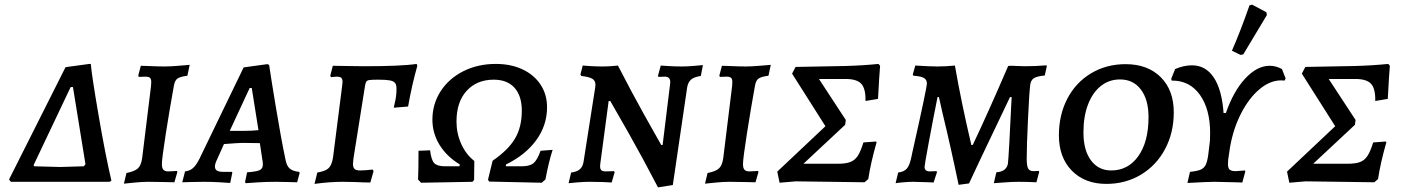

<svg xmlns="http://www.w3.org/2000/svg" viewBox="-20 -785 6073 829"><path d="M263 -495 366 -509H372Q376 -460 405.5 -288Q435 -116 461 -5L453 0H27L19 -10ZM295 -409H285L125 -72L128 -67L239 -64L342 -67L349 -76Z M679 -77Q679 -59 685.5 -52Q692 -45 706 -45Q720 -45 730 -46Q740 -47 743 -47L746 -43L733 2Q721 2 687 1Q653 0 620 0Q593 0 559 3.5Q525 7 515 8L526 -38Q562 -45 576 -58.5Q590 -72 594 -104L632 -413Q633 -420 633 -431Q633 -444 627.5 -449Q622 -454 608 -454L579 -453Q577 -457 577 -459L588 -501Q604 -501 618 -500Q662 -498 692 -498Q715 -498 751 -501Q787 -504 799 -505L789 -458Q758 -454 746.5 -446Q735 -438 731 -416Q713 -317 696 -208.5Q679 -100 679 -77Z M1271 -43 1274 -39 1263 2Q1253 2 1225.5 1Q1198 0 1170 0Q1130 0 1091 2.5Q1052 5 1041 6L1038 1L1047 -41Q1088 -44 1101.5 -50.5Q1115 -57 1115 -75Q1115 -87 1112 -100L1102 -167L1027 -168Q1012 -168 947 -163L917 -96Q908 -78 908 -66Q908 -54 916.5 -48.5Q925 -43 944 -43H982L983 -39L974 5Q964 4 928.5 2Q893 0 860 0Q828 0 802 1Q776 2 767 2L779 -45Q799 -47 813 -59Q827 -71 841 -99L1032 -494L1134 -508L1142 -505Q1148 -462 1170.5 -326Q1193 -190 1212 -99Q1217 -70 1230 -58Q1243 -46 1271 -43ZM1032 -220Q1069 -220 1096 -223L1067 -405H1058L972 -220Z M1350 -40Q1386 -46 1399.5 -59.5Q1413 -73 1418 -106L1457 -412Q1459 -428 1459 -431Q1459 -444 1453.5 -449Q1448 -454 1434 -454L1409 -452L1406 -458L1417 -501Q1455 -501 1478 -500L1552 -499Q1713 -499 1779 -509L1782 -501Q1759 -421 1742 -325L1680 -320Q1682 -328 1687 -351.5Q1692 -375 1692 -402Q1692 -419 1685.5 -427Q1679 -435 1662.5 -438Q1646 -441 1612 -441Q1586 -441 1575.5 -439.5Q1565 -438 1561.5 -432.5Q1558 -427 1556 -414L1506 -100Q1504 -82 1504 -78Q1504 -62 1511 -55.5Q1518 -49 1535 -49Q1555 -49 1589 -53L1593 -46L1579 3Q1553 3 1513 1L1460 0Q1403 0 1338 9Z M1847 -268Q1847 -336 1882.5 -391Q1918 -446 1980.5 -477.5Q2043 -509 2121 -509Q2186 -509 2236 -485.5Q2286 -462 2314 -419.5Q2342 -377 2342 -322Q2342 -244 2295.5 -180Q2249 -116 2165 -75L2164 -67H2233Q2267 -67 2283.5 -80.5Q2300 -94 2314 -134L2366 -138Q2349 -85 2335 -10L2319 4L2092 -1L2087 -9L2107 -91Q2174 -137 2203.5 -186.5Q2233 -236 2233 -307Q2233 -371 2201.5 -406Q2170 -441 2112 -441Q2039 -441 1995 -393Q1951 -345 1951 -260Q1951 -209 1971.5 -163.5Q1992 -118 2028 -90L2027 -8L2020 0L1798 4L1785 -10Q1787 -49 1787 -134L1837 -136Q1842 -94 1855 -80.5Q1868 -67 1902 -67H1964L1965 -75Q1908 -110 1877.5 -160Q1847 -210 1847 -268Z M2873 -420 2874 -430Q2874 -454 2851 -454L2823 -453L2821 -458L2833 -502Q2843 -501 2870 -499.5Q2897 -498 2925 -498Q2948 -498 2977 -500.5Q3006 -503 3015 -504L3006 -457Q2978 -453 2964.5 -442Q2951 -431 2947 -408L2885 14L2821 24Q2754 -105 2693 -212.5Q2632 -320 2615 -349H2608L2572 -79L2571 -68Q2571 -55 2576.5 -50Q2582 -45 2595 -45L2631 -46L2634 -42L2621 3Q2611 2 2583 1Q2555 0 2526 0Q2501 0 2472.5 2.5Q2444 5 2435 6L2446 -40Q2471 -43 2484 -54.5Q2497 -66 2500 -89L2550 -408L2551 -418Q2551 -437 2537.5 -445Q2524 -453 2490 -457Q2488 -459 2486 -463L2496 -502Q2504 -501 2531.5 -499.5Q2559 -498 2580 -498Q2600 -498 2621 -499.5Q2642 -501 2648 -502Q2705 -391 2761.5 -289.5Q2818 -188 2835 -159H2841Z M3188 -77Q3188 -59 3194.5 -52Q3201 -45 3215 -45Q3229 -45 3239 -46Q3249 -47 3252 -47L3255 -43L3242 2Q3230 2 3196 1Q3162 0 3129 0Q3102 0 3068 3.5Q3034 7 3024 8L3035 -38Q3071 -45 3085 -58.5Q3099 -72 3103 -104L3141 -413Q3142 -420 3142 -431Q3142 -444 3136.5 -449Q3131 -454 3117 -454L3088 -453Q3086 -457 3086 -459L3097 -501Q3113 -501 3127 -500Q3171 -498 3201 -498Q3224 -498 3260 -501Q3296 -504 3308 -505L3298 -458Q3267 -454 3255.5 -446Q3244 -438 3240 -416Q3222 -317 3205 -208.5Q3188 -100 3188 -77Z M3729 -12 3713 2 3416 -2 3346 4 3336 -44 3544 -240 3400 -467 3415 -496 3628 -500Q3704 -502 3773 -509L3780 -501Q3777 -469 3771 -358L3717 -349Q3718 -402 3699 -423Q3680 -444 3631 -444H3516L3632 -267L3629 -246L3449 -78H3597Q3632 -78 3651.5 -85.5Q3671 -93 3683.5 -112Q3696 -131 3708 -170L3762 -174L3765 -171Q3739 -80 3729 -12Z M4049 -299 4034 -366H4028Q4006 -256 3989 -164Q3972 -72 3972 -65Q3972 -45 3994 -45L4023 -46Q4023 -45 4026 -43L4011 3L3991 2L3923 0Q3905 0 3881.5 2Q3858 4 3847 6L3858 -40Q3882 -43 3894 -55.5Q3906 -68 3913 -98Q3914 -102 3915.5 -109Q3917 -116 3919 -126Q3982 -405 3982 -425Q3982 -441 3969 -448.5Q3956 -456 3924 -458L3921 -463L3932 -502Q3996 -498 4028 -498Q4063 -498 4103 -502Q4132 -336 4174 -159H4180Q4246 -298 4333 -500Q4337 -501 4347 -501Q4364 -501 4374 -500L4406 -499Q4453 -499 4498 -503Q4500 -501 4500 -500L4491 -459Q4457 -456 4443.5 -447Q4430 -438 4428 -417Q4424 -386 4418.5 -269.5Q4413 -153 4413 -100Q4413 -68 4419.5 -57Q4426 -46 4443 -46L4465 -47L4467 -43L4455 2Q4415 0 4377 0Q4349 0 4311.5 3Q4274 6 4271 6L4282 -41Q4305 -43 4317 -52.5Q4329 -62 4332 -79Q4336 -114 4348 -366H4341L4280 -238Q4216 -105 4164 7L4119 13Q4086 -146 4049 -299Z M4552 -201Q4552 -289 4588.5 -359Q4625 -429 4691 -468.5Q4757 -508 4840 -508Q4935 -508 4991.5 -452Q5048 -396 5048 -300Q5048 -212 5010.5 -141.5Q4973 -71 4906.5 -31Q4840 9 4757 9Q4664 9 4608 -48Q4552 -105 4552 -201ZM4939 -279Q4939 -355 4906 -398.5Q4873 -442 4816 -442Q4769 -442 4733.5 -414Q4698 -386 4678 -334.5Q4658 -283 4658 -213Q4658 -136 4690.5 -92.5Q4723 -49 4778 -49Q4851 -49 4895 -111Q4939 -173 4939 -279Z M5531 -446 5526 -437Q5521 -438 5512 -438Q5464 -438 5418.5 -400Q5373 -362 5339 -296Q5305 -230 5291 -150L5283 -96Q5282 -89 5282 -77Q5282 -59 5289.5 -52.5Q5297 -46 5315 -46Q5322 -46 5355 -49L5357 -45L5344 3L5311 2L5223 0Q5197 0 5107 5L5118 -43Q5149 -46 5164 -52.5Q5179 -59 5186 -73.5Q5193 -88 5197 -118L5204 -176Q5205 -188 5205 -210Q5205 -314 5160.5 -376Q5116 -438 5039 -437L5037 -445L5054 -487Q5092 -503 5126 -503Q5186 -503 5221 -450Q5256 -397 5263 -297H5273Q5306 -392 5357 -446.5Q5408 -501 5462 -501Q5489 -501 5515 -487ZM5348 -550 5336 -548 5299 -566Q5334 -645 5375 -762L5386 -765L5448 -732L5450 -720Z M5930 -12 5914 2 5617 -2 5547 4 5537 -44 5745 -240 5601 -467 5616 -496 5829 -500Q5905 -502 5974 -509L5981 -501Q5978 -469 5972 -358L5918 -349Q5919 -402 5900 -423Q5881 -444 5832 -444H5717L5833 -267L5830 -246L5650 -78H5798Q5833 -78 5852.5 -85.5Q5872 -93 5884.5 -112Q5897 -131 5909 -170L5963 -174L5966 -171Q5940 -80 5930 -12Z"/></svg>

Font: Alegreya SC Medium
Style: Italic
Weight: 500
Italic angle: -7°
Designer: Juan Pablo del Peral
Foundry: Huerta Tipografica
Version: Version 2.007; ttfautohint (v1.6)